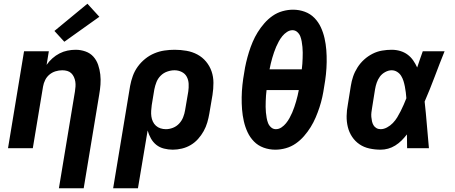

<svg xmlns="http://www.w3.org/2000/svg" viewBox="-20 -795 2440 1030"><path d="M296 215 382 -304Q384 -317 385 -330.5Q386 -344 384 -357Q382 -370 376.5 -382Q371 -394 362 -402.5Q353 -411 340.5 -414.5Q328 -418 314 -418Q296 -418 278 -412.5Q260 -407 245.5 -395Q231 -383 222.5 -366Q214 -349 211 -331L156 0H23L109 -520H242L230 -447Q243 -466 261 -482Q279 -498 299.5 -508.5Q320 -519 342 -523.5Q364 -528 386 -528Q413 -528 438.5 -519Q464 -510 481 -491Q498 -472 506.5 -447Q515 -422 518 -395.5Q521 -369 519 -341.5Q517 -314 512 -286L429 215ZM325 -571 272 -629 449 -775 513 -705Z M587 215 678 -334Q683 -361 692.5 -387.5Q702 -414 719 -437.5Q736 -461 759 -479.5Q782 -498 808.5 -509Q835 -520 862.5 -524Q890 -528 917 -528Q949 -528 980.5 -522.5Q1012 -517 1039 -502.5Q1066 -488 1085.5 -464.5Q1105 -441 1115 -412Q1125 -383 1125 -350.5Q1125 -318 1120 -286L1103 -186Q1099 -162 1092 -138Q1085 -114 1072.5 -91.5Q1060 -69 1042.5 -49.5Q1025 -30 1003 -17Q981 -4 956 2Q931 8 907 8Q883 8 859.5 2Q836 -4 818.5 -18Q801 -32 789.5 -52.5Q778 -73 772 -95L720 215ZM870 -102Q889 -102 908 -109.5Q927 -117 941 -132Q955 -147 962.5 -166Q970 -185 973 -204L990 -304Q993 -325 992 -345.5Q991 -366 982 -383Q973 -400 955 -409Q937 -418 916 -418Q897 -418 877 -411Q857 -404 842 -389Q827 -374 819.5 -355Q812 -336 808 -316L794 -231Q792 -216 791 -200.5Q790 -185 792 -170.5Q794 -156 800 -143Q806 -130 816.5 -120.5Q827 -111 841 -106.5Q855 -102 870 -102Z M1457 8Q1424 8 1394 -3Q1364 -14 1342.5 -36Q1321 -58 1308 -86Q1295 -114 1288 -145Q1281 -176 1278.5 -208Q1276 -240 1276.5 -273Q1277 -306 1280.5 -339Q1284 -372 1290 -405Q1294 -433 1300.5 -460.5Q1307 -488 1315.5 -515.5Q1324 -543 1335.5 -570Q1347 -597 1362.5 -622Q1378 -647 1398 -670Q1418 -693 1442.5 -710Q1467 -727 1495.5 -735Q1524 -743 1552 -743Q1585 -743 1615 -732Q1645 -721 1666.5 -699Q1688 -677 1701 -649Q1714 -621 1721 -590Q1728 -559 1730.5 -527Q1733 -495 1732.5 -462Q1732 -429 1728.5 -396Q1725 -363 1719 -330Q1715 -302 1709 -274.5Q1703 -247 1694 -219.5Q1685 -192 1673.5 -165Q1662 -138 1646.5 -113Q1631 -88 1611 -65Q1591 -42 1566.5 -25Q1542 -8 1513.5 0Q1485 8 1457 8ZM1599 -423Q1601 -438 1602 -453Q1603 -468 1603.5 -483Q1604 -498 1604 -513Q1604 -528 1602.5 -543Q1601 -558 1598.5 -572.5Q1596 -587 1591 -600Q1586 -613 1575 -623Q1564 -633 1549 -633Q1534 -633 1519.5 -623.5Q1505 -614 1494.5 -601Q1484 -588 1476 -573.5Q1468 -559 1461.5 -544Q1455 -529 1450 -514Q1445 -499 1440.5 -484Q1436 -469 1432.5 -453.5Q1429 -438 1426 -423ZM1460 -102Q1476 -102 1490 -111.5Q1504 -121 1514.5 -134Q1525 -147 1533 -161.5Q1541 -176 1547.5 -191Q1554 -206 1559 -221Q1564 -236 1568.5 -251Q1573 -266 1576.5 -281.5Q1580 -297 1583 -312H1410Q1408 -297 1407 -282Q1406 -267 1405.5 -252Q1405 -237 1405 -222Q1405 -207 1406.5 -192Q1408 -177 1410.5 -162.5Q1413 -148 1418 -135Q1423 -122 1434 -112Q1445 -102 1460 -102Z M2022 8Q1991 8 1961.5 1.5Q1932 -5 1908.5 -21Q1885 -37 1869 -61Q1853 -85 1846 -113.5Q1839 -142 1839.5 -172.5Q1840 -203 1846 -234L1862 -334Q1866 -360 1874.5 -385Q1883 -410 1898 -433.5Q1913 -457 1933.5 -475.5Q1954 -494 1978.5 -506.5Q2003 -519 2029.5 -523.5Q2056 -528 2081 -528Q2105 -528 2127 -521.5Q2149 -515 2166.5 -502Q2184 -489 2196.5 -471Q2209 -453 2218 -433Q2225 -454 2232.5 -476Q2240 -498 2248 -520H2365Q2338 -453 2312.5 -385Q2287 -317 2258 -250Q2265 -188 2270 -125Q2275 -62 2281 0H2164Q2164 -18 2163.5 -36.5Q2163 -55 2163 -74Q2150 -57 2134.5 -41.5Q2119 -26 2100.5 -14.5Q2082 -3 2062 2.5Q2042 8 2022 8ZM2022 -102Q2039 -102 2056.5 -111.5Q2074 -121 2087.5 -135Q2101 -149 2111 -165.5Q2121 -182 2129.5 -199Q2138 -216 2145.5 -233Q2153 -250 2160 -268Q2159 -283 2157 -299Q2155 -315 2152 -330.5Q2149 -346 2144.5 -360.5Q2140 -375 2132 -388Q2124 -401 2110.5 -409.5Q2097 -418 2081 -418Q2064 -418 2046.5 -408.5Q2029 -399 2018 -384Q2007 -369 2001 -351.5Q1995 -334 1992 -316L1976 -216Q1974 -204 1972.5 -192Q1971 -180 1972 -168Q1973 -156 1975.5 -144.5Q1978 -133 1983.5 -123.5Q1989 -114 1999 -108Q2009 -102 2022 -102Z"/></svg>

Font: Iosevka SS04 XBd Ex Obl
Style: Regular
Weight: 800
Width: 7
Italic angle: -9°
Monospace: yes
Designer: Belleve Invis
Foundry: Belleve Invis
Version: Version 19.0.0; ttfautohint (v1.8.4)